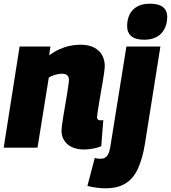

<svg xmlns="http://www.w3.org/2000/svg" viewBox="-22 -799 925 1039"><path d="M84 -547H251L244 -500Q272 -520 300 -532.5Q328 -545 356.5 -551Q385 -557 413 -557Q476 -557 510.5 -525.5Q545 -494 545 -439Q545 -431 542 -409Q539 -387 534 -357.5Q529 -328 523.5 -297Q518 -266 513.5 -238Q509 -210 506 -190.5Q503 -171 503 -165Q503 -157 507.5 -152.5Q512 -148 520 -148Q524 -148 529 -148Q534 -148 537 -150L526 -8Q509 0 482.5 5Q456 10 432 10Q396 10 368.5 -2.5Q341 -15 326 -38Q311 -61 311 -90Q311 -102 314 -124.5Q317 -147 321.5 -175.5Q326 -204 331.5 -234Q337 -264 341 -291Q345 -318 348 -338Q351 -358 351 -366Q351 -383 342 -391.5Q333 -400 313 -400Q302 -400 290 -397.5Q278 -395 265.5 -390.5Q253 -386 242 -379L181 0H-2ZM790 -779Q837 -779 860 -760.5Q883 -742 883 -706Q882 -669 867.5 -641.5Q853 -614 825.5 -599Q798 -584 759 -584Q712 -584 689 -603Q666 -622 666 -658Q666 -693 679 -720Q692 -747 719.5 -763Q747 -779 790 -779ZM846 -547 762 -19Q749 60 724.5 113.5Q700 167 657.5 193.5Q615 220 549 220Q531 220 504 217Q477 214 451 207L491 55Q500 59 508.5 59.5Q517 60 524 60Q547 60 559 42.5Q571 25 576 -11L662 -547Z"/></svg>

Font: Georama ExtraBold
Style: Italic
Weight: 800
Italic angle: -9°
Version: Version 1.001